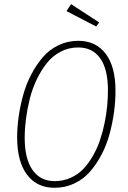

<svg xmlns="http://www.w3.org/2000/svg" viewBox="-20 -888 611 918"><path d="M319.8 -868.2 454.1 -780.8 439.9 -761.2 297.9 -835ZM354 -692.9Q438 -692.9 485.1 -631.3Q532.2 -569.8 532.2 -454.1Q532.2 -404.8 525.4 -353.8Q518.6 -302.7 504.6 -250Q490.7 -197.3 466.8 -151.1Q442.9 -105 411.6 -68.6Q380.4 -32.2 336.2 -11.2Q292 9.8 240.2 9.8Q156.2 9.8 109.1 -53Q62 -115.7 62 -231Q62 -278.8 69.1 -329.6Q76.2 -380.4 90.6 -432.9Q105 -485.4 129.2 -531.5Q153.3 -577.6 184.3 -614Q215.3 -650.4 259.3 -671.6Q303.2 -692.9 354 -692.9ZM354 -661.1Q308.1 -661.1 269.3 -640.6Q230.5 -620.1 203.1 -585.2Q175.8 -550.3 155 -506.8Q134.3 -463.4 122.1 -414.1Q109.9 -364.7 104 -318.6Q98.1 -272.5 98.1 -230Q98.1 -127.9 135.7 -75Q173.3 -22 241.2 -22Q281.7 -22 317.1 -37.6Q352.5 -53.2 377.9 -79.8Q403.3 -106.4 424.1 -142.6Q444.8 -178.7 458 -217.8Q471.2 -256.8 480 -299.6Q488.8 -342.3 492.4 -380.9Q496.1 -419.4 496.1 -455.1Q496.1 -557.1 459.2 -609.1Q422.4 -661.1 354 -661.1Z"/></svg>

Font: Fira Sans Compressed UltraLight
Style: Italic
Weight: 200
Width: 3
Italic angle: -8°
Designer: Carrois Corporate & Edenspiekermann AG
Foundry: Carrois Corporate GbR & Edenspiekermann AG
Version: Version 4.203;PS 004.203;hotconv 1.0.88;makeotf.lib2.5.64775